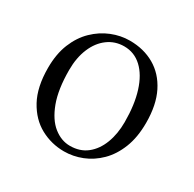

<svg xmlns="http://www.w3.org/2000/svg" viewBox="-125 -664 821 812"><g transform="rotate(30 285.0 -258.5)"><path d="M281.1 14.6Q219.7 14.6 166.2 -14.3Q112.7 -43.3 79.6 -103.8Q46.5 -164.4 46.5 -258Q46.5 -325.8 67.2 -376.7Q87.9 -427.5 123.1 -461.6Q158.4 -495.8 201.7 -513.2Q244.9 -530.6 289.5 -530.6Q357.5 -530.6 409.9 -500.3Q462.4 -470 492.4 -410.5Q522.3 -351.1 522.3 -263.4Q522.3 -193 501.6 -140.7Q480.9 -88.3 446.1 -53.9Q411.2 -19.4 368.3 -2.4Q325.5 14.6 281.1 14.6ZM291 -18.2Q340 -18.2 373.6 -44.9Q407.2 -71.6 424.7 -117.6Q442.2 -163.6 442.2 -220.9Q442.2 -306 422.6 -368.1Q403.1 -430.2 366.7 -464Q330.4 -497.8 280.8 -497.8Q236.4 -497.8 201.7 -472.2Q167 -446.7 147.7 -400.7Q128.4 -354.8 128.4 -294.9Q128.4 -200.6 151.3 -139Q174.3 -77.4 211.6 -47.8Q248.9 -18.2 291 -18.2Z"/></g></svg>

Font: Noto Serif TC
Style: Regular
Weight: 200
Designer: Ryoko NISHIZUKA 西塚涼子 (kana & ideographs); Frank Grießhammer (Latin, Greek & Cyrillic); Wenlong ZHANG 张文龙 (bopomofo); San
Foundry: Adobe
Version: Version 2.001;hotconv 1.1.0;makeotfexe 2.6.0